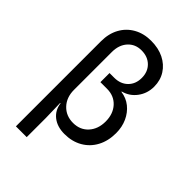

<svg xmlns="http://www.w3.org/2000/svg" viewBox="-266 -846 1131 1131"><g transform="rotate(45 300.0 -280.0)"><path d="M92 180V-529Q92 -592 118 -639.5Q144 -687 191 -713.5Q238 -740 299 -740Q360 -740 405.5 -717.5Q451 -695 477 -654.5Q503 -614 503 -561Q503 -505 471 -462Q439 -419 388 -406V-403Q433 -397 466.5 -370Q500 -343 519 -301.5Q538 -260 538 -209Q538 -144 511.5 -94.5Q485 -45 437 -17.5Q389 10 326 10Q266 10 227.5 -20Q189 -50 182 -102H179L182 20V180ZM316 -72Q374 -72 410 -111.5Q446 -151 446 -214Q446 -277 410 -316.5Q374 -356 315 -356H260V-432H299Q351 -432 383 -463.5Q415 -495 415 -546Q415 -597 383 -628.5Q351 -660 299 -660Q247 -660 214.5 -624Q182 -588 182 -529V-214Q182 -151 219.5 -111.5Q257 -72 316 -72Z"/></g></svg>

Font: JetBrainsMonoNL NF
Style: Regular
Weight: 400
Designer: Philipp Nurullin, Konstantin Bulenkov
Foundry: JetBrains
Version: Version 2.304; ttfautohint (v1.8.4.7-5d5b);Nerd Fonts 3.2.1